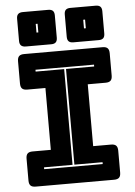

<svg xmlns="http://www.w3.org/2000/svg" viewBox="-62 -993 729 1039"><g transform="rotate(-5 302.5 -473.5)"><path d="M89 0Q70 0 61.5 -8.5Q53 -17 53 -36V-155Q53 -174 61.5 -182.5Q70 -191 89 -191H188V-527H89Q70 -527 61.5 -535.5Q53 -544 53 -563V-684Q53 -703 61.5 -711.5Q70 -720 89 -720H515Q534 -720 542.5 -711.5Q551 -703 551 -684V-563Q551 -544 542.5 -535.5Q534 -527 515 -527H418V-191H515Q534 -191 542.5 -182.5Q551 -174 551 -155V-36Q551 -17 542.5 -8.5Q534 0 515 0ZM461 -90V-100H308V-620H461V-630H143V-620H298V-100H143V-90ZM240 -760H102Q85 -760 76.5 -768Q68 -776 68 -793V-914Q68 -931 76.5 -939Q85 -947 102 -947H240Q257 -947 265 -939Q273 -931 273 -914V-793Q273 -776 265 -768Q257 -760 240 -760ZM498 -760H360Q343 -760 335 -768Q327 -776 327 -793V-914Q327 -931 335 -939Q343 -947 360 -947H498Q515 -947 523 -939Q531 -931 531 -914V-793Q531 -776 523 -768Q515 -760 498 -760ZM176 -830V-877H166V-830ZM434 -830V-877H424V-830Z"/></g></svg>

Font: Bungee Inline
Style: Regular
Weight: 400
Version: Version 1.000;PS 1.0;hotconv 1.0.72;makeotf.lib2.5.5900